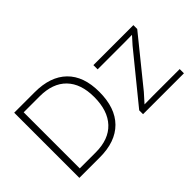

<svg xmlns="http://www.w3.org/2000/svg" viewBox="-85 -1018 1375 1375"><g transform="rotate(-45 602.5 -330.0)"><path d="M312 -660Q470 -660 555.5 -576.5Q641 -493 641 -335Q641 -172 555.5 -86Q470 0 312 0H104V-660ZM316 -46Q448 -46 518.5 -121Q589 -196 589 -335Q589 -469 518.5 -541.5Q448 -614 316 -614H154V-46ZM749 0V-39L1043 -400L1095 -458L1016 -457H746V-500H1151V-461L866 -109L806 -42L896 -43H1163V0Z"/></g></svg>

Font: Work Sans Light
Style: Regular
Weight: 300
Designer: Wei Huang
Foundry: Wei Huang
Version: Version 2.012; ttfautohint (v1.8.3)